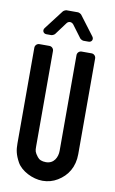

<svg xmlns="http://www.w3.org/2000/svg" viewBox="-95 -908 575 964"><g transform="rotate(10 192.0 -426.0)"><path d="M347 -157V-645C347 -657 337 -667 325 -667H274C262 -667 252 -657 252 -645V-157C252 -125 235 -89 194 -89C173 -89 159 -95 150 -107C133 -129 132 -136 132 -157V-645C132 -657 122 -667 110 -667H59C47 -667 37 -657 37 -645V-157C37 -124 41 -101 61 -64C83 -24 142 6 193 6C220 6 246 -1 269 -15C317 -44 347 -91 347 -157ZM209 -794 256 -731C259 -727 269 -722 274 -722H300C316 -722 324 -738 314 -751L240 -849C237 -853 227 -858 222 -858H164C159 -858 149 -853 146 -849L71 -751C61 -738 69 -722 85 -722H110C115 -722 125 -727 128 -731L174 -793C183 -806 199 -806 209 -794Z"/></g></svg>

Font: DIN Rundschrift
Style: Eng
Weight: 400
Width: 3
Version: Version 1.027